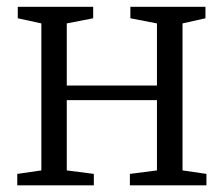

<svg xmlns="http://www.w3.org/2000/svg" viewBox="-20 -558 674 578"><path d="M32 0V-34.5L104.5 -45V-487.5L33.5 -503V-537.5H260.5V-503L181 -487.5V-300.5H452.5V-487.5L372.5 -503V-537.5H598.5V-503L529.5 -487.5V-45L601.5 -34.5V0H371V-34.5L452.5 -45V-256.5H181V-45L262.5 -34.5V0Z"/></svg>

Font: Merriweather 60pt Light
Style: Regular
Weight: 300
Version: Version 2.100